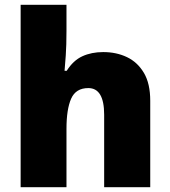

<svg xmlns="http://www.w3.org/2000/svg" viewBox="-20 -780 710 800"><path d="M257 -652Q257 -591 254 -549Q251 -507 249 -485H258Q285 -528 323 -545.5Q361 -563 410 -563Q465 -563 509 -542Q553 -521 579.5 -476.5Q606 -432 606 -360V0H414V-302Q414 -413 348 -413Q296 -413 276.5 -369Q257 -325 257 -243V0H66V-760H257Z"/></svg>

Font: Noto Sans Oriya Blk
Style: Regular
Weight: 900
Designer: Amélie Bonet and Sol Matas
Foundry: Google LLC
Version: Version 2.006; ttfautohint (v1.8.4.7-5d5b)